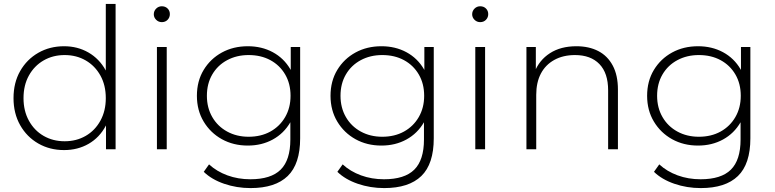

<svg xmlns="http://www.w3.org/2000/svg" viewBox="-20 -762 3956 980"><path d="M307 4Q234 4 175.5 -29.5Q117 -63 83 -123Q49 -183 49 -261Q49 -340 83 -399.5Q117 -459 175.5 -492.5Q234 -526 307 -526Q376 -526 431.5 -494Q487 -462 519.5 -403Q552 -344 552 -261Q552 -180 520 -120Q488 -60 432.5 -28Q377 4 307 4ZM310 -41Q370 -41 417.5 -68.5Q465 -96 492.5 -146Q520 -196 520 -261Q520 -327 492.5 -376.5Q465 -426 417.5 -453.5Q370 -481 310 -481Q250 -481 202.5 -453.5Q155 -426 127.5 -376.5Q100 -327 100 -261Q100 -196 127.5 -146Q155 -96 202.5 -68.5Q250 -41 310 -41ZM521 0V-171L530 -262L520 -353V-742H570V0Z M781 0V-522H831V0ZM806 -649Q789 -649 777 -661Q765 -673 765 -689Q765 -706 777 -718Q789 -730 806 -730Q824 -730 835.5 -718.5Q847 -707 847 -690Q847 -673 835.5 -661Q824 -649 806 -649Z M1259 198Q1188 198 1124 176Q1060 154 1020 115L1047 77Q1086 113 1140.5 133Q1195 153 1258 153Q1363 153 1412.5 104Q1462 55 1462 -50V-195L1472 -273L1464 -351V-522H1512V-56Q1512 75 1448.5 136.5Q1385 198 1259 198ZM1245 -19Q1171 -19 1112.5 -51.5Q1054 -84 1019.5 -141.5Q985 -199 985 -273Q985 -348 1019.5 -405Q1054 -462 1112.5 -494Q1171 -526 1245 -526Q1316 -526 1372.5 -495.5Q1429 -465 1462 -408.5Q1495 -352 1495 -273Q1495 -195 1462 -138Q1429 -81 1372.5 -50Q1316 -19 1245 -19ZM1249 -64Q1312 -64 1360 -90.5Q1408 -117 1435.5 -164.5Q1463 -212 1463 -273Q1463 -335 1435.5 -382Q1408 -429 1360 -455Q1312 -481 1249 -481Q1188 -481 1139.5 -455Q1091 -429 1063.5 -382Q1036 -335 1036 -273Q1036 -212 1063.5 -164.5Q1091 -117 1139.5 -90.5Q1188 -64 1249 -64Z M1941 198Q1870 198 1806 176Q1742 154 1702 115L1729 77Q1768 113 1822.5 133Q1877 153 1940 153Q2045 153 2094.5 104Q2144 55 2144 -50V-195L2154 -273L2146 -351V-522H2194V-56Q2194 75 2130.5 136.5Q2067 198 1941 198ZM1927 -19Q1853 -19 1794.5 -51.5Q1736 -84 1701.5 -141.5Q1667 -199 1667 -273Q1667 -348 1701.5 -405Q1736 -462 1794.5 -494Q1853 -526 1927 -526Q1998 -526 2054.5 -495.5Q2111 -465 2144 -408.5Q2177 -352 2177 -273Q2177 -195 2144 -138Q2111 -81 2054.5 -50Q1998 -19 1927 -19ZM1931 -64Q1994 -64 2042 -90.5Q2090 -117 2117.5 -164.5Q2145 -212 2145 -273Q2145 -335 2117.5 -382Q2090 -429 2042 -455Q1994 -481 1931 -481Q1870 -481 1821.5 -455Q1773 -429 1745.5 -382Q1718 -335 1718 -273Q1718 -212 1745.5 -164.5Q1773 -117 1821.5 -90.5Q1870 -64 1931 -64Z M2406 0V-522H2456V0ZM2431 -649Q2414 -649 2402 -661Q2390 -673 2390 -689Q2390 -706 2402 -718Q2414 -730 2431 -730Q2449 -730 2460.5 -718.5Q2472 -707 2472 -690Q2472 -673 2460.5 -661Q2449 -649 2431 -649Z M2667 0V-522H2715V-377L2708 -393Q2732 -455 2787 -490.5Q2842 -526 2922 -526Q2986 -526 3033.5 -501.5Q3081 -477 3107.5 -427.5Q3134 -378 3134 -305V0H3084V-301Q3084 -389 3039.5 -435Q2995 -481 2915 -481Q2854 -481 2809 -456Q2764 -431 2740.5 -386Q2717 -341 2717 -278V0Z M3557 198Q3486 198 3422 176Q3358 154 3318 115L3345 77Q3384 113 3438.5 133Q3493 153 3556 153Q3661 153 3710.5 104Q3760 55 3760 -50V-195L3770 -273L3762 -351V-522H3810V-56Q3810 75 3746.5 136.5Q3683 198 3557 198ZM3543 -19Q3469 -19 3410.5 -51.5Q3352 -84 3317.5 -141.5Q3283 -199 3283 -273Q3283 -348 3317.5 -405Q3352 -462 3410.5 -494Q3469 -526 3543 -526Q3614 -526 3670.5 -495.5Q3727 -465 3760 -408.5Q3793 -352 3793 -273Q3793 -195 3760 -138Q3727 -81 3670.5 -50Q3614 -19 3543 -19ZM3547 -64Q3610 -64 3658 -90.5Q3706 -117 3733.5 -164.5Q3761 -212 3761 -273Q3761 -335 3733.5 -382Q3706 -429 3658 -455Q3610 -481 3547 -481Q3486 -481 3437.5 -455Q3389 -429 3361.5 -382Q3334 -335 3334 -273Q3334 -212 3361.5 -164.5Q3389 -117 3437.5 -90.5Q3486 -64 3547 -64Z"/></svg>

Font: Montserrat Thin Light
Style: Regular
Weight: 300
Version: Version 9.000